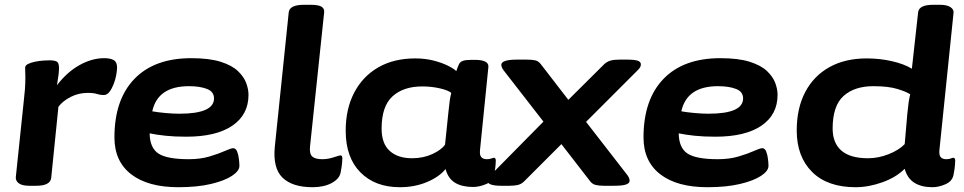

<svg xmlns="http://www.w3.org/2000/svg" viewBox="-20 -774 4025 802"><path d="M103 2Q73 2 59 -8Q45 -18 46 -34L79 -349Q82 -376 84 -399.5Q86 -423 86 -453Q86 -462 85.5 -471Q85 -480 85 -491Q85 -501 97.5 -507Q110 -513 127.5 -516.5Q145 -520 161.5 -521Q178 -522 186 -522Q206 -522 216 -517.5Q226 -513 226.5 -491.5Q227 -470 218 -418Q260 -473 312 -502Q364 -531 415 -531Q441 -531 455 -523Q469 -515 469 -492Q469 -480 465.5 -460.5Q462 -441 454.5 -422Q447 -403 437 -390Q427 -377 413 -377Q398 -377 385 -381.5Q372 -386 346 -386Q309 -386 276 -369.5Q243 -353 224 -328L194 -32Q191 2 131 2Z M725 8Q598 8 528 -46Q458 -100 458 -200Q458 -358 541.5 -444.5Q625 -531 779 -531Q854 -531 901.5 -516Q949 -501 974 -477Q999 -453 1008.5 -427Q1018 -401 1018 -378Q1018 -295 950.5 -249Q883 -203 758 -203Q709 -203 671.5 -207Q634 -211 605 -217Q606 -156 642 -132.5Q678 -109 769 -109Q817 -109 855.5 -120.5Q894 -132 919.5 -143.5Q945 -155 954 -155Q965 -155 970.5 -141Q976 -127 978 -109.5Q980 -92 980 -81Q980 -60 949 -39.5Q918 -19 861 -5.5Q804 8 725 8ZM729 -299Q874 -299 874 -363Q874 -391 844.5 -402.5Q815 -414 769 -414Q639 -414 616 -309Q638 -305 670.5 -302Q703 -299 729 -299Z M1286 8Q1201 8 1160 -32Q1119 -72 1128 -162L1186 -722Q1189 -754 1250 -754H1278Q1310 -754 1323 -746Q1336 -738 1334 -722L1275 -162Q1272 -132 1284 -120.5Q1296 -109 1326 -109Q1350 -109 1374 -117Q1398 -125 1402 -125Q1410 -125 1410 -113Q1410 -109 1409 -94.5Q1408 -80 1403 -54Q1398 -27 1365.5 -9.5Q1333 8 1286 8Z M1650 8Q1547 8 1485.5 -54Q1424 -116 1424 -228Q1424 -319 1459.5 -387Q1495 -455 1560 -492.5Q1625 -530 1715 -530Q1756 -530 1791 -521Q1826 -512 1851 -499.5Q1876 -487 1886 -477Q1892 -495 1897 -505.5Q1902 -516 1914 -520Q1926 -524 1951 -524H1963Q2023 -524 2020 -494L1985 -147Q1983 -126 1990.5 -117.5Q1998 -109 2014 -109Q2025 -109 2032.5 -112Q2040 -115 2043 -115Q2051 -115 2051 -103Q2051 -99 2050 -84.5Q2049 -70 2044 -44Q2039 -17 2010.5 -5Q1982 7 1956 7Q1910 7 1881 -10.5Q1852 -28 1841 -68Q1816 -36 1764.5 -14Q1713 8 1650 8ZM1701 -113Q1748 -113 1786 -130.5Q1824 -148 1839 -170L1853 -305Q1856 -336 1858.5 -353Q1861 -370 1865 -386Q1852 -397 1817 -405Q1782 -413 1744 -413Q1665 -413 1619.5 -371.5Q1574 -330 1574 -237Q1574 -174 1608 -143.5Q1642 -113 1701 -113Z M2075 2Q2016 2 2016 -19Q2016 -28 2028 -41L2250 -266L2083 -481Q2074 -494 2074 -503Q2074 -525 2140 -525H2180Q2202 -525 2215.5 -522Q2229 -519 2239 -506L2354 -357L2504 -506Q2516 -517 2530.5 -521Q2545 -525 2567 -525H2598Q2630 -525 2643.5 -520.5Q2657 -516 2657 -505Q2657 -501 2655 -495.5Q2653 -490 2645 -482L2428 -265L2601 -42Q2610 -29 2610 -19Q2610 -9 2595.5 -3.5Q2581 2 2544 2H2504Q2482 2 2468 -1.5Q2454 -5 2445 -17L2325 -172L2170 -17Q2158 -5 2143.5 -1.5Q2129 2 2107 2Z M2935 8Q2808 8 2738 -46Q2668 -100 2668 -200Q2668 -358 2751.5 -444.5Q2835 -531 2989 -531Q3064 -531 3111.5 -516Q3159 -501 3184 -477Q3209 -453 3218.5 -427Q3228 -401 3228 -378Q3228 -295 3160.5 -249Q3093 -203 2968 -203Q2919 -203 2881.5 -207Q2844 -211 2815 -217Q2816 -156 2852 -132.5Q2888 -109 2979 -109Q3027 -109 3065.5 -120.5Q3104 -132 3129.5 -143.5Q3155 -155 3164 -155Q3175 -155 3180.5 -141Q3186 -127 3188 -109.5Q3190 -92 3190 -81Q3190 -60 3159 -39.5Q3128 -19 3071 -5.5Q3014 8 2935 8ZM2939 -299Q3084 -299 3084 -363Q3084 -391 3054.5 -402.5Q3025 -414 2979 -414Q2849 -414 2826 -309Q2848 -305 2880.5 -302Q2913 -299 2939 -299Z M3554 8Q3436 8 3372 -56Q3308 -120 3308 -229Q3308 -322 3343.5 -389.5Q3379 -457 3444.5 -493.5Q3510 -530 3600 -530Q3655 -530 3705.5 -518.5Q3756 -507 3789 -487L3815 -722Q3818 -754 3878 -754H3906Q3936 -754 3950.5 -744Q3965 -734 3963 -720L3904 -147Q3902 -126 3909.5 -117.5Q3917 -109 3933 -109Q3944 -109 3951.5 -112Q3959 -115 3962 -115Q3970 -115 3970 -103Q3970 -99 3969 -84.5Q3968 -70 3963 -44Q3958 -17 3929.5 -4.5Q3901 8 3875 8Q3829 8 3799.5 -10.5Q3770 -29 3759 -69Q3723 -33 3665.5 -12.5Q3608 8 3554 8ZM3606 -113Q3649 -113 3692 -130Q3735 -147 3759 -172L3770 -299Q3773 -330 3775.5 -347Q3778 -364 3782 -380Q3766 -391 3728 -402.5Q3690 -414 3628 -414Q3549 -414 3503.5 -373Q3458 -332 3458 -237Q3458 -177 3494.5 -145Q3531 -113 3606 -113Z"/></svg>

Font: Asap Expanded Expanded Regular
Style: Bold Italic
Weight: 700
Width: 7
Italic angle: -6°
Designer: Pablo Cosgaya
Foundry: Omnibus-Type
Version: Version 3.001; ttfautohint (v1.8.4.7-5d5b)